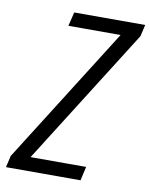

<svg xmlns="http://www.w3.org/2000/svg" viewBox="-82 -781 660 842"><g transform="rotate(10 248.0 -360.0)"><path d="M3 0 15 -52 417 -689 435 -658H165L180 -720H496L484 -668L82 -31L63 -62H349L335 0Z"/></g></svg>

Font: Instrument Sans Condensed
Style: Italic
Weight: 400
Width: 3
Italic angle: -13°
Designer: Rodrigo Fuenzalida
Foundry: fragTYPE
Version: Version 1.000;gftools[0.9.28]